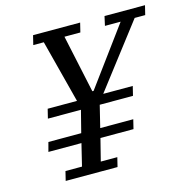

<svg xmlns="http://www.w3.org/2000/svg" viewBox="-103 -798 884 898"><g transform="rotate(-15 338.5 -349.0)"><path d="M117 -45H197L223 -152H63L75 -197H234L261 -303H101L112 -348H254L175 -653H124L135 -698H363L352 -653H275L335 -373H341L547 -653H471L481 -698H677L666 -653H615L381 -348H524L513 -303H352L326 -197H486L475 -152H315L288 -45H368L357 0H106Z"/></g></svg>

Font: IBM Plex Serif Text
Style: Italic
Weight: 450
Italic angle: -14°
Designer: Mike Abbink, Paul van der Laan, Pieter van Rosmalen
Foundry: Bold Monday
Version: Version 3.001